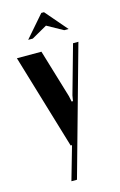

<svg xmlns="http://www.w3.org/2000/svg" viewBox="-130 -739 605 968"><g transform="rotate(-15 172.5 -254.5)"><path d="M140 -495 216 -242 222 -213H229L234 -242L305 -495H333L146 175H117L167 0H160L12 -495ZM190 -684H204L302 -570H279L196 -616L115 -570H91Z"/></g></svg>

Font: Moniqa Black Heading
Style: Regular
Weight: 900
Designer: Rajesh Rajput
Foundry: Rajesh Rajput
Version: Version 1.000